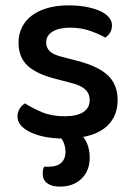

<svg xmlns="http://www.w3.org/2000/svg" viewBox="-20 -502 499 715"><path d="M418 -129Q418 -75 385.5 -39.5Q353 -4 290 8Q314 39 314 85Q314 134 283.5 163.5Q253 193 202 193Q173 193 156 180.5Q139 168 139 145Q139 139 140 132Q141 125 144 119H158Q193 119 208.5 104Q224 89 224 63Q224 52 220.5 39Q217 26 209 14Q136 12 90.5 -11Q45 -34 45 -68Q45 -83 52.5 -96Q60 -109 73 -117Q101 -99 137 -84Q173 -69 221 -69Q266 -69 290 -84.5Q314 -100 314 -129Q314 -154 297.5 -169Q281 -184 249 -192L181 -210Q113 -228 81 -259Q49 -290 49 -344Q49 -373 61 -398.5Q73 -424 96.5 -442.5Q120 -461 155 -471.5Q190 -482 235 -482Q271 -482 300.5 -476.5Q330 -471 351.5 -461.5Q373 -452 385 -438Q397 -424 397 -408Q397 -392 390 -380.5Q383 -369 372 -362Q354 -373 318.5 -386Q283 -399 242 -399Q200 -399 176 -384.5Q152 -370 152 -344Q152 -324 165.5 -311Q179 -298 212 -290L270 -275Q346 -255 382 -221Q418 -187 418 -129Z"/></svg>

Font: Baloo 2 Medium
Style: Regular
Weight: 500
Designer: Sarang Kulkarni and Ek Type
Foundry: Ek Type
Version: Version 1.640;hotconv 1.0.111;makeotfexe 2.5.65597; ttfautoh